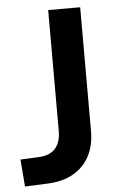

<svg xmlns="http://www.w3.org/2000/svg" viewBox="-52 -743 504 789"><g transform="rotate(-5 200.0 -348.0)"><path d="M19 9 10 -103 93 -107Q119 -109 138 -120.5Q157 -132 167 -153.5Q177 -175 177 -204V-705H309V-194Q309 -135 286 -91.5Q263 -48 220 -23Q177 2 115 5Z"/></g></svg>

Font: Nunito Sans 7pt SemiCondensed
Style: Bold
Weight: 700
Width: 4
Designer: Vernon Adams
Foundry: Vernon Adams
Version: Version 3.101;gftools[0.9.27]